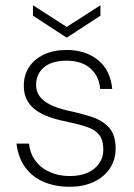

<svg xmlns="http://www.w3.org/2000/svg" viewBox="-20 -702 514 734"><path d="M246 12Q191 12 147.5 -6.5Q104 -25 77 -61.5Q50 -98 43 -153H91Q95 -114 116.5 -86Q138 -58 172 -43.5Q206 -29 247 -29Q287 -29 315.5 -42Q344 -55 359.5 -78Q375 -101 375 -129Q375 -166 359.5 -186Q344 -206 313 -216.5Q282 -227 235 -237Q199 -244 169 -254.5Q139 -265 117 -281Q95 -297 83 -320Q71 -343 71 -374Q71 -415 91 -445.5Q111 -476 148 -493.5Q185 -511 235 -511Q306 -511 354 -473Q402 -435 409 -362H363Q359 -411 325.5 -440.5Q292 -470 234 -470Q178 -470 148 -444.5Q118 -419 118 -377Q118 -354 130.5 -335.5Q143 -317 171 -302.5Q199 -288 244 -278Q292 -268 332.5 -254.5Q373 -241 397.5 -213.5Q422 -186 422 -134Q422 -92 400.5 -59Q379 -26 339.5 -7Q300 12 246 12ZM235 -558 106 -642V-682L235 -599L364 -682V-642Z"/></svg>

Font: DM Sans 20pt ExtraLight
Style: Regular
Weight: 250
Version: Version 4.004;gftools[0.9.30]